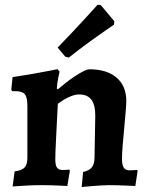

<svg xmlns="http://www.w3.org/2000/svg" viewBox="-20 -756 610 784"><path d="M319.3 -53.8Q343.9 -59.1 354.7 -72.3Q365.4 -85.6 365.9 -110.2L369 -282.5Q369.4 -327.1 353.3 -348.7Q337.2 -370.3 304 -370.3Q287.7 -370.3 270.3 -363.4Q253 -356.6 238.9 -347.8Q224.8 -338.9 216.2 -332.3Q214.7 -305.4 213 -271.2Q211.3 -237.1 209.6 -203.5Q207.8 -169.8 206.8 -143.9Q205.8 -118 205.8 -107Q205.8 -81.4 212.7 -71.6Q219.7 -61.8 236.4 -61.8Q242.7 -61.8 252.8 -62.6Q262.8 -63.4 262.8 -63.4L265.3 -58.9L254.9 3.5Q254.9 3.5 236.8 2.5Q218.6 1.5 194.2 0.7Q169.9 0 150 0Q124.5 0 96.9 1.3Q69.4 2.5 50.5 4Q31.6 5.5 31.6 5.5L39.7 -56.2Q68.7 -59.8 80.3 -71.9Q91.8 -84 91.8 -112V-324Q91.8 -358.5 81.5 -371.1Q71.2 -383.7 43.3 -383.7H30L26.1 -389L31.4 -441Q76.7 -447.9 118.7 -455.3Q160.6 -462.7 187.6 -468.1Q214.7 -473.6 214.7 -473.6L223.4 -463.8Q223.4 -463.8 218.6 -442.2Q213.9 -420.6 211.9 -394.6L216.2 -391.2Q227.9 -401.2 245.6 -415.3Q263.3 -429.4 282.4 -442.4Q301.5 -455.4 318.7 -464.2Q335.8 -473 345.6 -473Q416.7 -473 456.2 -438.9Q495.7 -404.8 495.7 -343.6Q495.7 -329.2 493 -298.1Q490.3 -267 486.9 -229.7Q483.4 -192.5 480.7 -159.6Q478.1 -126.8 478.1 -107.9Q478.1 -82.5 485.2 -71.5Q492.3 -60.5 509.5 -60.5Q518 -60.5 529 -61.3Q539.9 -62 539.9 -62L541.9 -58L532.6 3.5Q532.6 3.5 521.4 3Q510.2 2.5 493.3 1.7Q476.4 1 458 0.5Q439.5 0 425.1 0Q410.5 0 391.6 1.3Q372.7 2.6 354.7 4Q336.7 5.3 325.1 6.6Q313.5 7.9 313.5 7.9ZM261.1 -521 246.2 -524.8 215.4 -561.8Q245.1 -592.2 274.1 -623.1Q303.1 -654.1 326.6 -679.6Q350.2 -705.1 364.1 -720.6Q378 -736.2 378 -736.2L391.2 -735.6L446.8 -669.3L445.8 -655.6Q445.8 -655.6 418.6 -637Q391.4 -618.5 349 -587.8Q306.7 -557.2 261.1 -521Z"/></svg>

Font: Alegreya
Style: Regular
Weight: 400
Designer: Juan Pablo del Peral
Foundry: Huerta Tipografica
Version: Version 2.009